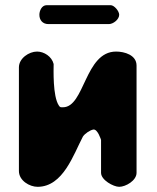

<svg xmlns="http://www.w3.org/2000/svg" viewBox="-20 -720 607 741"><path d="M123 -521C92 -521 53 -495 53 -460V-60C53 -23 94 1 125 1C224 1 264 -125 300 -193C308 -205 328 -218 340 -220C357 -223 370 -180 370 -180V-53C370 -25 418 1 440 1C465 1 507 -23 507 -53V-467C507 -508 460 -521 428 -521C307 -521 307 -306 223 -306C214 -306 212 -305 207 -313C183 -349 187 -453 187 -473C180 -502 150 -521 123 -521ZM132 -663C132 -643 144 -627 167 -627H400C417 -627 440 -645 440 -663C440 -677 421 -700 407 -700H160C141 -700 132 -678 132 -663Z"/></svg>

Font: Asimov Print
Style: Regular
Weight: 500
Designer: Google
Version: Version 2.000980: 2014